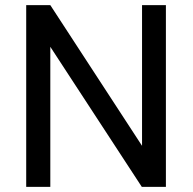

<svg xmlns="http://www.w3.org/2000/svg" viewBox="-20 -731 753 751"><path d="M628.9 0H534.7L176.8 -547.9V0H82.5V-710.9H176.8L535.6 -160.6V-710.9H628.9Z"/></svg>

Font: Noboto
Style: Regular
Weight: 400
Designer: Google
Version: Version 2.001101; 2014